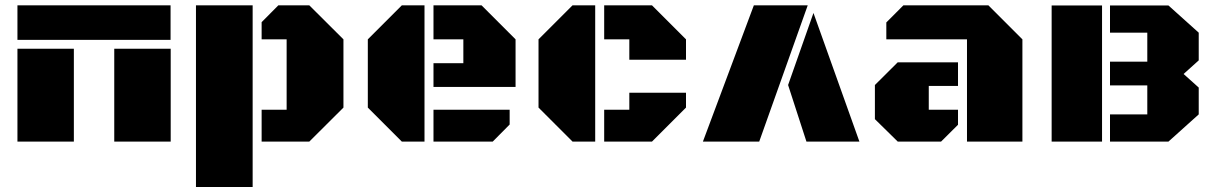

<svg xmlns="http://www.w3.org/2000/svg" viewBox="-20 -539 4629 731"><path d="M46.4 -353.5H261.2V0H46.4ZM46.4 -518.6H629.4V-387.2H46.4ZM415 -353.5H629.9V0H415Z M726.1 172.9V-518.6H941.9V172.9ZM1071.3 -389.2H976.1V-454.6L1039.6 -518.6H1157.7L1287.6 -389.2V-129.4L1157.7 0H976.1V-121.1H1071.3Z M1596.2 0H1509.8L1380.4 -129.4V-389.2L1509.8 -518.6H1596.2ZM1630.4 -208V-298.3H1744.1V-389.2H1630.4V-518.6H1813.5L1942.9 -389.2V-208ZM1630.4 0V-121.1H1920.4V-64.9L1856 0Z M2246.1 0H2159.7L2030.3 -129.4V-389.2L2159.7 -518.6H2246.1ZM2280.3 -389.2V-518.6H2462.4L2591.8 -389.2V-311.5H2376V-389.2ZM2280.3 0V-121.1H2376V-186H2591.8V-129.4L2462.4 0Z M2656.2 0 2850.1 -518.6H3055.2L2870.6 0ZM3077.1 -489.7 3252 0H3050.3L2980.5 -215.3Z M3661.6 0V-389.2H3354.5V-453.6L3419.4 -518.6H3743.2L3872.6 -389.2V0ZM3627.4 -301.8V-211.9H3516.1V-121.1H3627.4V-64L3563 0H3397.9L3311 -85.4V-215.3L3397.9 -301.8Z M4348.1 -414.6H4206.1V-518.1H4428.7L4543.9 -414.6V-309.1L4486.3 -257.3L4543.9 -205.6V-103.5L4428.7 0H4206.1V-103.5H4348.1V-213.9H4206.1V-304.2H4348.1ZM3983.9 -518.1H4175.8V0H3983.9Z"/></svg>

Font: Black Ops One [rus by aLiNcE]
Style: Regular
Weight: 400
Designer: James Grieshaber
Foundry: James Grieshaber
Version: Version 1.002;May 25, 2024;FontCreator 13.0.0.2680 64-bit